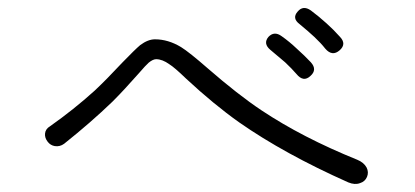

<svg xmlns="http://www.w3.org/2000/svg" viewBox="-20 -659 1040 481"><path d="M105.5 -342.8Q93.8 -335.9 92.8 -324.2Q91.8 -313.5 99.6 -303.7Q106.4 -294.9 117.2 -293Q129.9 -291 140.6 -298.8Q208 -352.5 261.7 -404.3Q291 -433.6 327.1 -474.6Q345.7 -496.1 352.5 -502Q363.3 -510.7 371.1 -510.7Q386.7 -510.7 404.3 -498Q417 -490.2 446.3 -461.9Q515.6 -397.5 579.1 -352.5Q692.4 -273.4 852.5 -202.1Q869.1 -195.3 881.8 -200.2Q894.5 -204.1 899.4 -215.8Q904.3 -227.5 898.4 -239.3Q891.6 -252 875 -258.8Q737.3 -314.5 634.8 -382.8Q576.2 -421.9 501 -487.3Q454.1 -528.3 433.6 -541Q401.4 -560.5 368.2 -560.5Q350.6 -560.5 331.1 -545.9Q318.4 -535.2 287.1 -502.9Q246.1 -459 216.8 -431.6Q165 -384.8 105.5 -342.8ZM685.5 -568.4Q667 -582 652.3 -566.4Q638.7 -549.8 657.2 -534.2Q680.7 -514.6 694.3 -502.9Q710.9 -487.3 722.7 -473.6Q740.2 -452.1 757.8 -468.8Q775.4 -484.4 758.8 -502.9Q743.2 -519.5 724.6 -536.1Q705.1 -554.7 685.5 -568.4ZM758.8 -632.8Q739.3 -646.5 725.6 -629.9Q710.9 -613.3 730.5 -598.6Q752.9 -580.1 767.6 -566.4Q784.2 -550.8 794.9 -537.1Q812.5 -516.6 831.1 -533.2Q848.6 -548.8 832 -566.4Q815.4 -585 797.9 -600.6Q777.3 -619.1 758.8 -632.8Z"/></svg>

Font: GulimChe
Style: Regular
Weight: 400
Monospace: yes
Version: Version 2.21